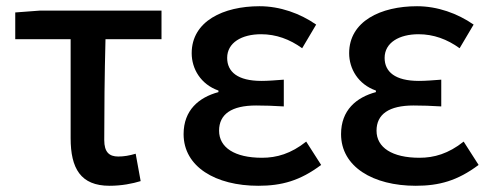

<svg xmlns="http://www.w3.org/2000/svg" viewBox="-20 -584 1580 617"><path d="M332 13C371 13 406 6 432 -2L416 -90C396 -84 378 -81 360 -81C331 -81 315 -95 315 -134C315 -230 316 -343 319 -458H499V-550H109L29 -544V-458H207V-140C207 -43 239 13 332 13Z M810 13C885 13 944 -3 1012 -54L964 -129C915 -90 869 -77 822 -77C734 -77 684 -110 684 -164C684 -217 724 -245 803 -245C831 -245 860 -244 892 -242V-328C865 -326 842 -324 820 -324C744 -324 710 -353 710 -398C710 -447 757 -474 819 -474C867 -474 911 -458 951 -429L996 -505C944 -541 880 -564 814 -564C698 -564 596 -516 596 -413C596 -363 625 -313 682 -293V-288C619 -271 570 -230 570 -153C570 -48 673 13 810 13Z M1316 13C1391 13 1450 -3 1518 -54L1470 -129C1421 -90 1375 -77 1328 -77C1240 -77 1190 -110 1190 -164C1190 -217 1230 -245 1309 -245C1337 -245 1366 -244 1398 -242V-328C1371 -326 1348 -324 1326 -324C1250 -324 1216 -353 1216 -398C1216 -447 1263 -474 1325 -474C1373 -474 1417 -458 1457 -429L1502 -505C1450 -541 1386 -564 1320 -564C1204 -564 1102 -516 1102 -413C1102 -363 1131 -313 1188 -293V-288C1125 -271 1076 -230 1076 -153C1076 -48 1179 13 1316 13Z"/></svg>

Font: Noto Sans T Chinese Medium
Style: Regular
Weight: 500
Designer: Ryoko NISHIZUKA (kana & ideographs); Paul D. Hunt (Latin, Greek & Cyrillic); Wenlong ZHANG (bopomofo); Sandoll Communica
Foundry: Adobe Systems Incorporated
Version: Version 1.000;PS 1;hotconv 1.0.78;makeotf.lib2.5.61930